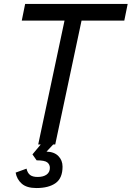

<svg xmlns="http://www.w3.org/2000/svg" viewBox="-20 -730 665 970"><path d="M173 0 306 -626H90L107 -710H625L608 -626H392L259 0ZM164 220Q115 220 90 198Q65 176 59 142L114 122Q119 144 132 154Q145 164 170 164Q199 164 215.5 152Q232 140 232 118Q232 101 219 90.5Q206 80 165 80L144 50L194 -10H258L215 36Q254 37 275 58.5Q296 80 296 112Q296 170 261 195Q226 220 164 220Z"/></svg>

Font: Geist Regular
Style: Italic
Weight: 400
Italic angle: -12°
Designer: Basement.studio, Andrés Briganti, Mateo Zaragoza
Foundry: Basement.studio, Vercel, Andrés Briganti, Guido Ferreyra, Mateo Zaragoza
Version: Version 1.500; ttfautohint (v1.8.4.7-5d5b)